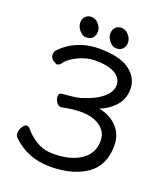

<svg xmlns="http://www.w3.org/2000/svg" viewBox="-158 -974 943 1098"><g transform="rotate(20 313.5 -425.0)"><path d="M435 -846.5Q454 -825 454 -801Q454 -777 440 -762Q426 -747 402 -747Q378 -747 359.5 -769.5Q341 -792 341 -815Q341 -838 354.5 -853Q368 -868 392 -868Q416 -868 435 -846.5ZM252 -846.5Q271 -825 271 -801Q271 -777 257 -762Q243 -747 219 -747Q195 -747 176.5 -769.5Q158 -792 158 -815Q158 -838 171.5 -853Q185 -868 209 -868Q233 -868 252 -846.5ZM499 -220Q499 -257 478 -283Q457 -309 421 -323Q385 -337 338 -337Q291 -337 221 -323H220Q203 -323 191 -341Q180 -359 180 -375Q180 -394 196 -396Q277 -403 304 -410Q384 -433 430 -469.5Q476 -506 476 -549.5Q476 -593 434 -617Q392 -641 314 -641Q268 -641 222 -621Q162 -595 138 -560Q127 -545 112 -545Q108 -545 90 -557Q72 -569 72 -590Q72 -611 85 -621Q127 -665 185.5 -689Q244 -713 311 -713Q438 -713 498 -668Q558 -623 558 -555.5Q558 -488 511 -443Q476 -408 428 -390Q458 -385 487 -371Q529 -351 555.5 -312.5Q582 -274 582 -220Q582 -98 497 -40Q412 18 275.5 18Q139 18 46 -73Q36 -83 36 -100.5Q36 -118 48 -137.5Q60 -157 71 -157Q83 -157 91 -149Q122 -110 166.5 -83.5Q211 -57 267 -57Q373 -57 436 -99.5Q499 -142 499 -220Z"/></g></svg>

Font: Moon Stars Kai
Style: Bold
Weight: 700
Designer: GuiWonder
Version: Version 1.101